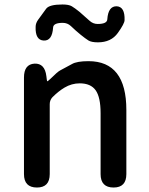

<svg xmlns="http://www.w3.org/2000/svg" viewBox="-20 -837 664 857"><path d="M145 0Q87 0 87 -60V-491Q87 -550 134 -553Q180 -555 187 -497L189 -481Q190 -474 191.5 -474Q193 -474 206 -486Q237 -517 249 -523Q275 -537 301 -551Q323 -564 375 -564Q544 -564 544 -346V-60Q544 0 487 0Q429 0 429 -60V-332Q429 -403 407 -434Q385 -465 336 -465Q300 -465 268 -446Q241 -430 214 -403Q202 -390 202 -372V-60Q202 0 145 0ZM417 -648Q388 -648 374.5 -656.5Q361 -665 340 -682Q319 -699 296 -721Q281 -735 260 -735Q218 -735 217 -714Q213 -654 175 -656Q137 -658 139 -717Q139 -734 151 -750Q169 -774 186 -798Q200 -817 259 -817Q287 -817 300.5 -809Q314 -801 335 -784Q356 -766 379 -745Q395 -730 416 -730Q458 -730 459 -751Q463 -810 501 -809Q538 -807 536 -747Q536 -732 506 -690Q476 -648 417 -648Z"/></svg>

Font: Resource Han Rounded JP Medium
Style: Regular
Weight: 500
Designer: Cyano Hao (round all glyphs); Ryoko NISHIZUKA 西塚涼子 (kana, bopomofo & ideographs); Paul D. Hunt (Latin, Greek & Cyrillic)
Foundry: Cyano Hao
Version: 0.990